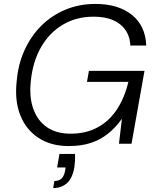

<svg xmlns="http://www.w3.org/2000/svg" viewBox="-20 -732 800 978"><path d="M330 12Q239 12 175.5 -30Q112 -72 83 -146Q54 -220 65 -318Q72 -404 105 -476.5Q138 -549 191 -601.5Q244 -654 314 -683Q384 -712 466 -712Q582 -712 651.5 -656.5Q721 -601 725 -500H644Q641 -568 592.5 -607.5Q544 -647 456 -647Q369 -647 300.5 -606.5Q232 -566 189.5 -492.5Q147 -419 137 -319Q128 -237 150 -176.5Q172 -116 220 -83.5Q268 -51 339 -51Q417 -51 476 -82.5Q535 -114 574.5 -173Q614 -232 634 -315H423L433 -371H716L650 0H586L601 -127Q569 -82 530 -51Q491 -20 442.5 -4Q394 12 330 12ZM251 226 257 190Q282 190 295 176Q308 162 312 135L314 121H271L283 52H362Q363 70 362 87.5Q361 105 359 119Q349 177 320.5 201.5Q292 226 251 226Z"/></svg>

Font: DM Sans 12pt Light
Style: Italic
Weight: 300
Italic angle: -10°
Version: Version 4.004;gftools[0.9.30]